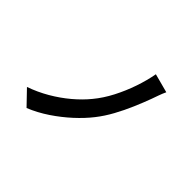

<svg xmlns="http://www.w3.org/2000/svg" viewBox="-164 -1030 1327 1327"><g transform="rotate(45 500.0 -366.5)"><path d="M825 -728Q813 -703 803 -674.5Q793 -646 785 -624Q764 -567 736 -501.5Q708 -436 673.5 -373Q639 -310 598 -258Q555 -203 495 -148Q435 -93 365 -46Q295 1 219 32L118 -73Q195 -100 264.5 -140.5Q334 -181 393.5 -231Q453 -281 497 -335Q545 -393 582.5 -465.5Q620 -538 646.5 -615.5Q673 -693 686 -765Z"/></g></svg>

Font: Noto Sans JP Thin SemiBold
Style: Regular
Weight: 600
Version: Version 2.004-H2;hotconv 1.0.118;makeotfexe 2.5.65603